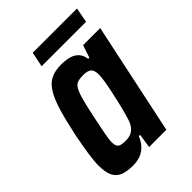

<svg xmlns="http://www.w3.org/2000/svg" viewBox="-193 -729 825 825"><g transform="rotate(-45 219.5 -316.0)"><path d="M122 8Q85 8 61.5 -1.5Q38 -11 27 -34Q16 -57 16 -97Q16 -125 22 -164.5Q28 -204 38 -256Q54 -332 69 -382.5Q84 -433 102.5 -463Q121 -493 146.5 -505.5Q172 -518 208 -518Q239 -518 260 -511.5Q281 -505 293.5 -490.5Q306 -476 309 -453H316L335 -510H439L331 0H226L236 -64H228Q216 -35 198 -19Q180 -3 160.5 2.5Q141 8 122 8ZM176 -90Q192 -90 205 -95Q218 -100 228 -111.5Q238 -123 245 -142Q249 -155 255.5 -178Q262 -201 268.5 -229.5Q275 -258 281 -286Q287 -314 290.5 -337Q294 -360 294 -372Q294 -399 282.5 -409Q271 -419 245 -419Q225 -419 211.5 -415Q198 -411 188.5 -395Q179 -379 170 -346Q161 -313 149 -255Q139 -206 133 -176Q127 -146 127 -128Q127 -112 132 -103.5Q137 -95 148 -92.5Q159 -90 176 -90ZM145 -572 159 -640H428L415 -572Z"/></g></svg>

Font: Saira Condensed SemiBold
Style: Italic
Weight: 600
Width: 3
Italic angle: -12°
Designer: Hector Gatti with collaboration of the Omnibus-Type team
Foundry: Omnibus-Type
Version: Version 1.101